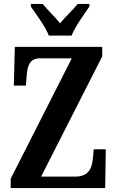

<svg xmlns="http://www.w3.org/2000/svg" viewBox="-20 -951 591 971"><path d="M227 -771H342C359 -816 407 -880 432 -918V-931H373C351 -903 309 -865 284 -833C259 -865 218 -903 196 -931H136V-918C162 -880 210 -816 227 -771ZM34 0H512L515 -196H454L450 -153C446 -104 431 -58 362 -58H188L497 -666V-714H55L50 -518H111L115 -569C119 -619 130 -656 183 -656H343L34 -47Z"/></svg>

Font: Noto Serif Devanagari ExtraCondensed
Style: Bold
Weight: 700
Width: 2
Designer: Universal Thirst, Indian Type Foundry and the Monotype Design Team
Foundry: Monotype Imaging Inc.
Version: Version 2.004